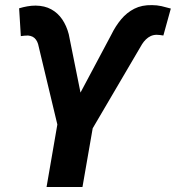

<svg xmlns="http://www.w3.org/2000/svg" viewBox="-20 -745 701 765"><path d="M368.2 -342.3 308.6 0H165.5L224.6 -342.3ZM290 -356 423.3 -606.4Q439.9 -640.6 462.4 -667.7Q484.9 -694.8 515.1 -710.2Q545.4 -725.6 585.9 -724.6Q605 -724.6 623.5 -720.5Q642.1 -716.3 660.6 -710.9L630.9 -603.5Q624 -604.5 617.2 -605.5Q610.4 -606.4 603.5 -606.4Q590.3 -606 580.1 -601.1Q569.8 -596.2 561.3 -587.9Q552.7 -579.6 545.9 -568.8L346.2 -228.5L251.5 -229ZM253.9 -608.9 308.1 -339.4 301.3 -229 213.4 -228.5 131.8 -569.3Q128.9 -579.1 123.5 -586.7Q118.2 -594.2 110.4 -598.4Q102.5 -602.5 91.8 -603.5Q84.5 -603.5 77.4 -602.8Q70.3 -602.1 63 -601.1L56.2 -711.9Q72.3 -716.8 88.6 -719.7Q105 -722.7 122.1 -722.7Q158.2 -722.2 184.3 -707.8Q210.4 -693.4 227.8 -668Q245.1 -642.6 253.9 -608.9Z"/></svg>

Font: Roboto
Style: Bold Italic
Weight: 700
Italic angle: -12°
Designer: Christian Robertson
Foundry: Google
Version: Version 3.0